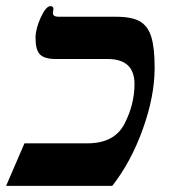

<svg xmlns="http://www.w3.org/2000/svg" viewBox="-61 -608 570 628"><path d="M225.1 -139.2Q313 -139.2 345.9 -202.6Q378.9 -266.1 378.9 -333Q378.9 -415 291 -415H121.1Q84.5 -415 69.8 -429.9Q55.2 -444.8 55.2 -483.9Q55.2 -513.7 72.3 -550.8Q89.4 -587.9 104 -587.9Q113.8 -587.9 113.8 -579.1L111.8 -565.9Q111.8 -553.2 130.9 -553.2H318.8Q370.1 -553.2 396.5 -538.1Q422.9 -522.9 433.8 -487.5Q444.8 -452.1 444.8 -386.2Q444.8 -293.5 406.2 -186Q367.7 -78.6 306.2 0H-41L19 -139.2Z"/></svg>

Font: Liberation Serif
Style: Bold Italic
Weight: 700
Italic angle: -16.333°
Designer: Steve Matteson
Foundry: Ascender Corporation
Version: Version 2.1.5